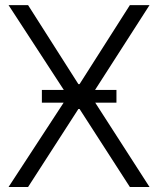

<svg xmlns="http://www.w3.org/2000/svg" viewBox="-20 -748 631 768"><path d="M92.3 -727.5 293.5 -411.6H298.3L499.5 -727.5H578.1L344.2 -363.3L578.1 0H499.5L298.3 -312H293.5L92.3 0H14.2L251.5 -363.3L14.2 -727.5ZM147.5 -337.4V-388.2H445.8V-337.4Z"/></svg>

Font: Inter Tight Light
Style: Regular
Weight: 300
Designer: Rasmus Andersson
Foundry: rsms
Version: Version 3.004